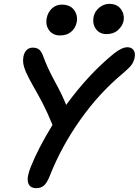

<svg xmlns="http://www.w3.org/2000/svg" viewBox="-20 -957 717 992"><path d="M529.8 -780.8Q495.1 -780.8 475.8 -806.9Q456.5 -833 463.9 -871.1Q469.7 -898.9 493.2 -918Q516.6 -937 544.9 -937Q585 -937 604.7 -909.7Q624.5 -882.3 618.2 -848.1Q612.8 -822.8 589.8 -801.8Q566.9 -780.8 529.8 -780.8ZM221.2 -862.8Q227.1 -893.6 248.3 -913.3Q269.5 -933.1 298.8 -933.1Q342.8 -933.1 363 -905Q383.3 -877 376 -840.8Q370.1 -812.5 348.1 -793.2Q326.2 -773.9 290 -773.9Q253.9 -773.9 234.1 -800Q214.4 -826.2 221.2 -862.8ZM168 15.1Q133.3 15.1 125.2 -13.2Q117.2 -41.5 139.2 -95.2Q177.7 -191.9 251 -311V-312Q224.6 -377 200 -424.1Q175.3 -471.2 152.8 -510Q130.4 -548.8 113.8 -585Q103 -610.8 100.3 -628.2Q97.7 -645.5 101.1 -665Q105.5 -687 118.2 -699Q130.9 -710.9 148.9 -710.9Q168 -710.9 180.2 -702.4Q192.4 -693.8 201.2 -671.9Q223.6 -608.4 262.9 -536.9Q302.2 -465.3 321.8 -415Q439.5 -576.2 569.8 -681.2Q610.4 -712.9 638.2 -712.9Q659.2 -712.9 669.7 -698.7Q680.2 -684.6 675.8 -660.2Q671.4 -638.2 659.7 -622.1Q647.9 -606 615.2 -578.1Q493.2 -477.1 395 -338.4Q296.9 -199.7 237.8 -49.8Q223.1 -12.7 207.5 1.2Q191.9 15.1 168 15.1Z"/></svg>

Font: Shantell Sans Normal
Style: Italic
Weight: 500
Italic angle: -11.31°
Designer: Stephen Nixon, Anya Danilova, Shantell Martin
Foundry: Arrow Type
Version: Version 1.006;[559af2be0]